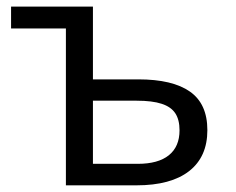

<svg xmlns="http://www.w3.org/2000/svg" viewBox="-20 -556 707 576"><path d="M177.7 -470.7H13.2V-536.1H258.8V-317.9H395Q497.6 -317.9 549.8 -281.2Q602.1 -244.6 602.1 -165.5Q602.1 -85.4 547.4 -42.7Q492.7 0 389.2 0H177.7ZM518.6 -165Q518.6 -196.8 505.9 -216.1Q493.2 -235.4 465.1 -244.6Q437 -253.9 390.1 -253.9H258.8V-64.5H393.1Q454.6 -64.5 486.6 -90.3Q518.6 -116.2 518.6 -165Z"/></svg>

Font: Viking Open Sans
Style: Regular
Weight: 400
Foundry: Ascender Corporation
Version: Version 2.001